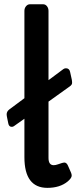

<svg xmlns="http://www.w3.org/2000/svg" viewBox="-20 -886 373 914"><path d="M210.9 -134.3Q210.9 -99.6 235.8 -99.6Q244.6 -99.6 256.8 -104Q279.8 -112.3 285.6 -112.3Q296.9 -112.3 303.2 -98.1L318.4 -63.5Q321.3 -56.2 321.3 -49.8Q321.3 -38.6 302.7 -22.5Q265.6 8.3 205.6 8.3Q96.2 8.3 96.2 -137.7V-320.8L45.9 -285.2Q41.5 -282.2 36.1 -282.2Q22.5 -282.2 19.5 -298.3L14.2 -324.2Q11.7 -335.4 11.7 -341.8Q11.7 -355 23.9 -364.7L96.2 -418.5V-834Q96.2 -847.2 104 -856.4Q111.8 -865.7 122.6 -865.7H185.1Q196.3 -865.7 203.6 -856.4Q210.9 -847.2 210.9 -834V-504.4L281.7 -557.1Q287.1 -561 293.9 -561Q309.6 -561 313.5 -544.4L321.8 -506.8Q323.2 -500 323.2 -491.2Q323.2 -482.4 312 -474.6L210.9 -402.3Z"/></svg>

Font: Capriola
Style: Regular
Weight: 400
Designer: Viktoriya Grabowska
Foundry: Viktoriya Grabowska
Version: Version 1.007